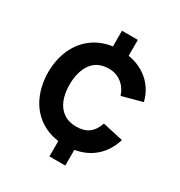

<svg xmlns="http://www.w3.org/2000/svg" viewBox="-176 -841 928 991"><g transform="rotate(30 288.0 -345.5)"><path d="M263 -62.5Q193.5 -72 143.2 -110.5Q93 -149 66.8 -209.5Q40.5 -270 40 -345Q40.5 -420 67.2 -480.5Q94 -541 144.2 -579Q194.5 -617 263 -626.5V-720H357.5V-625.5Q429.5 -613.5 479 -569.5Q528.5 -525.5 545 -457.5L425 -425Q411 -468 378.8 -492.5Q346.5 -517 304.5 -517Q236.5 -517 202.2 -470Q168 -423 167.5 -345Q167.5 -293 183 -254.2Q198.5 -215.5 229.5 -194.2Q260.5 -173 304.5 -173Q351 -173 379.2 -194.2Q407.5 -215.5 422 -258.5L545 -231Q523.5 -161.5 475.5 -119Q427.5 -76.5 357.5 -64.5V29H263Z"/></g></svg>

Font: Vela Sans Bd
Style: Bold
Weight: 700
Designer: Principal design: Mikhail Sharanda - project Manrope.
Design modification: Ravid Balaliev
Foundry: Mikhail Sharanda
Version: Version 1.001